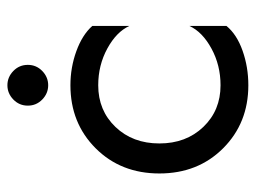

<svg xmlns="http://www.w3.org/2000/svg" viewBox="-106 -574 690 518"><g transform="rotate(-90 239.0 -315.0)"><path d="M229.5 -546Q213 -562 213 -585Q213 -608 229.5 -624Q246 -640 268 -640Q290 -640 306.5 -624Q323 -608 323 -585Q323 -562 306.5 -546Q290 -530 268 -530Q246 -530 229.5 -546ZM268 -65Q322 -65 367 -89.5Q412 -114 428 -149V-49Q405 -21 361 -5.5Q317 10 268 10Q166 10 98 -58Q30 -126 30 -230Q30 -334 98 -402Q166 -470 268 -470Q316 -470 360 -454Q404 -438 428 -411V-311Q412 -346 367 -370.5Q322 -395 268 -395Q200 -395 155.5 -348.5Q111 -302 111 -230Q111 -158 155.5 -111.5Q200 -65 268 -65Z"/></g></svg>

Font: renner_400book
Style: Book
Weight: 400
Version: Version 003.000 ; ttfautohint (v0.97) -l 8 -r 50 -G 200 -x 1